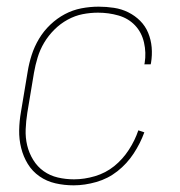

<svg xmlns="http://www.w3.org/2000/svg" viewBox="-20 -548 540 576"><path d="M201 8Q173 8 146.5 2Q120 -4 98.5 -19Q77 -34 63.5 -56Q50 -78 43.5 -104Q37 -130 37.5 -157.5Q38 -185 43 -213L63 -333Q67 -358 75 -383Q83 -408 97 -431.5Q111 -455 131 -474Q151 -493 174.5 -505.5Q198 -518 224 -523Q250 -528 276 -528Q299 -528 322 -524.5Q345 -521 365 -511Q385 -501 400.5 -485.5Q416 -470 424.5 -449.5Q433 -429 435 -406Q437 -383 433 -359L432 -355H413L414 -359Q419 -390 412 -420.5Q405 -451 385 -472Q365 -493 335.5 -501.5Q306 -510 274 -510Q251 -510 228 -505.5Q205 -501 183 -489Q161 -477 143 -459Q125 -441 112.5 -420Q100 -399 93 -376Q86 -353 82 -330L62 -210Q58 -185 57 -160Q56 -135 61.5 -112Q67 -89 79.5 -68.5Q92 -48 111 -34.5Q130 -21 153.5 -15.5Q177 -10 202 -10Q233 -10 265 -19.5Q297 -29 322.5 -49.5Q348 -70 366.5 -98.5Q385 -127 395 -157L413 -151Q401 -118 381 -87.5Q361 -57 332.5 -34.5Q304 -12 269 -2Q234 8 201 8Z"/></svg>

Font: Iosevka Thin
Style: Italic
Weight: 100
Italic angle: -9°
Monospace: yes
Designer: Belleve Invis
Foundry: Belleve Invis
Version: Version 32.5.0; ttfautohint (v1.8.4)